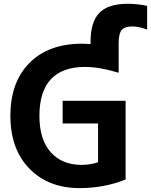

<svg xmlns="http://www.w3.org/2000/svg" viewBox="-20 -969 787 1001"><path d="M452.1 -739.3V-752Q452.1 -854.5 498 -901.9Q543.9 -949.2 645.5 -949.2Q697.3 -949.2 747.1 -938.5V-814.5Q705.1 -831.1 670.9 -831.1Q629.9 -831.1 614.3 -812.5Q598.6 -793.9 598.6 -742.2V-589.8Q498 -620.1 422.9 -620.1Q305.7 -620.1 245.6 -556.2Q185.5 -492.2 185.5 -365.2Q185.5 -241.2 244.6 -175.3Q303.7 -109.4 405.3 -109.4Q450.2 -109.4 491.2 -123V-325.2H306.6V-443.4H634.8V-33.2Q523.4 11.7 394.5 11.7Q232.4 11.7 133.3 -89.8Q34.2 -191.4 34.2 -365.2Q34.2 -541 133.8 -641.1Q233.4 -741.2 408.2 -741.2Q425.8 -741.2 452.1 -739.3Z"/></svg>

Font: Nasu
Style: Bold
Weight: 700
Designer: Ryoko NISHIZUKA (kana &amp; ideographs); Paul D. Hunt (Latin, Greek &amp; Cyrillic); Wenlong ZHANG (bopomofo); Sandoll C
Version: Version 2014.1215